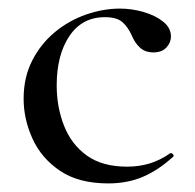

<svg xmlns="http://www.w3.org/2000/svg" viewBox="-20 -415 455 447"><path d="M232 12Q163 12 119.5 -17.5Q76 -47 55.5 -92.5Q35 -138 35 -185Q35 -235 55 -274Q75 -313 107.5 -340Q140 -367 180 -381Q220 -395 259 -395Q287 -395 314.5 -387Q342 -379 360 -364.5Q378 -350 378 -330Q378 -316 367.5 -304.5Q357 -293 337 -293Q318 -293 306 -304Q294 -315 287 -332Q278 -352 265 -363.5Q252 -375 224 -375Q171 -375 141.5 -331Q112 -287 112 -216Q112 -166 129 -122.5Q146 -79 182 -53Q218 -27 276 -27Q304 -27 328.5 -34.5Q353 -42 376 -58Q379 -60 382.5 -56Q386 -52 383 -50Q349 -19 313 -3.5Q277 12 232 12Z"/></svg>

Font: Cormorant Garamond Light Medium
Style: Regular
Weight: 500
Version: Version 4.001